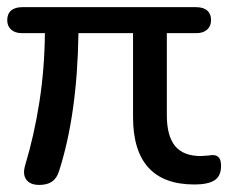

<svg xmlns="http://www.w3.org/2000/svg" viewBox="-23 -507 640 534"><path d="M47.1 -47.8Q72.1 -130.6 86.5 -222.9Q100.9 -315.2 101.9 -414.8H37.9Q19.1 -414.8 8.1 -424.5Q-2.9 -434.2 -2.9 -451Q-2.9 -468.4 7.8 -477.7Q18.5 -487.1 39.2 -487.1H521.9Q542.6 -487.1 553.3 -477.7Q564 -468.4 564 -451Q564 -434.2 553 -424.5Q542 -414.8 523.2 -414.8H441V-186.7Q441 -129.3 463.8 -101.1Q486.6 -73 536 -73Q545.3 -73.6 559.3 -74.7Q564.3 -75.7 569.3 -75.7Q579.7 -75.7 585.8 -68.7Q591.8 -61.7 591.8 -45.6Q591.8 -16.8 573.3 -5.3Q554.8 6.1 517.8 6.1Q347 6.1 347 -182V-414.8H195.2Q191.9 -188.5 141.3 -31.4Q135.1 -11.1 121.7 -1.9Q108.3 7.3 86.1 7.3Q60.7 7.3 50 -7.6Q39.4 -22.4 47.1 -47.8Z"/></svg>

Font: SN Pro Thin
Style: Regular
Weight: 200
Designer: Tobias Whetton
Foundry: Supernotes
Version: Version 1.003;Glyphs 3.3 (3324)